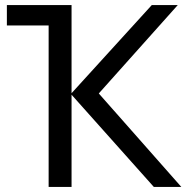

<svg xmlns="http://www.w3.org/2000/svg" viewBox="-20 -734 733 754"><path d="M678 -714 368 -367 692 0H584L261 -362V0H171V-634H7V-714H261V-368L576 -714Z"/></svg>

Font: Noto Sans
Style: Regular
Weight: 400
Designer: Monotype Design Team
Foundry: Monotype Imaging Inc.
Version: Version 2.007